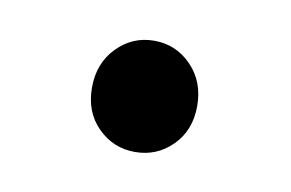

<svg xmlns="http://www.w3.org/2000/svg" viewBox="-32 -163 335 221"><g transform="rotate(10 135.0 -52.0)"><path d="M134.5 13Q109 13 91 -5Q73 -23 73 -51.5Q73 -80 91 -98.5Q109 -117 134.5 -117Q160 -117 178 -98.5Q196 -80 196 -51.5Q196 -23 178 -5Q160 13 134.5 13Z"/></g></svg>

Font: Resource Han Rounded KR Normal
Style: Regular
Weight: 350
Designer: Cyano Hao (round all glyphs); Ryoko NISHIZUKA 西塚涼子 (kana, bopomofo & ideographs); Paul D. Hunt (Latin, Greek & Cyrillic)
Foundry: Cyano Hao
Version: 0.990